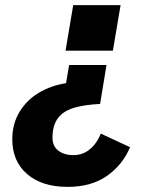

<svg xmlns="http://www.w3.org/2000/svg" viewBox="-20 -536 640 750"><path d="M28 8Q28 -52 56 -98.5Q84 -145 131.5 -173.5Q179 -202 238 -211L250 -282H396L371 -130Q313 -127 274.5 -116.5Q236 -106 214.5 -84Q193 -62 187 -26Q185 -14 185 2Q185 35 208 52.5Q231 70 266 70Q303 70 330.5 47.5Q358 25 374 -14L488 39Q459 108 398 151Q337 194 244 194Q144 194 86 144Q28 94 28 8ZM451 -516 421 -338H236L266 -516Z"/></svg>

Font: iA Writer Mono V
Style: Regular
Weight: 400
Italic angle: -9.5°
Designer: Mike Abbink, Paul van der Laan, Pieter van Rosmalen
Foundry: Bold Monday
Version: Version 2.000